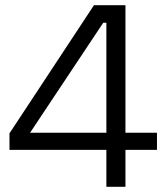

<svg xmlns="http://www.w3.org/2000/svg" viewBox="-20 -720 636 740"><path d="M463.5 -700V-208.5H585V-142.5H463.5V0H390V-142.5H16.5V-206L342.2 -700ZM96 -208.5H390V-632.5H378Z"/></svg>

Font: Space Grotesk Variable
Style: Regular
Weight: 400
Designer: Florian Karsten (Space Grotesk), Colophon Foundry (Space Mono)
Foundry: Florian Karsten
Version: Version 1.106